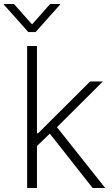

<svg xmlns="http://www.w3.org/2000/svg" viewBox="-59 -936 560 956"><path d="M76.2 -707H125V-272.5H130.9L389.6 -530.3H453.1L224.6 -302.7L464.8 0H402.3L189 -270.5L125 -209V0H76.2ZM100.6 -814.5 190.4 -916H239.3V-912.1L118.2 -776.4H82L-39.1 -912.1V-916H10.7Z"/></svg>

Font: Pretendard JP ExtraLight
Style: Regular
Weight: 200
Designer: Base glyphs from Inter by Rasmus Andersson; Hangeul glyphs from Noto Sans CJK(Source Han Sans) by Jang Soo-young and Kan
Foundry: Kil Hyung-jin
Version: Version 1.309